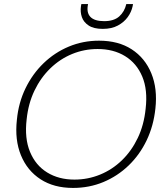

<svg xmlns="http://www.w3.org/2000/svg" viewBox="-20 -912 812 944"><path d="M339 12Q245 12 179.5 -30.5Q114 -73 83 -148.5Q52 -224 63 -323Q71 -407 105.5 -478Q140 -549 194.5 -601.5Q249 -654 318.5 -683Q388 -712 467 -712Q562 -712 627.5 -669.5Q693 -627 724 -551.5Q755 -476 744 -378Q735 -293 701 -222Q667 -151 612.5 -98.5Q558 -46 488.5 -17Q419 12 339 12ZM346 -29Q412 -29 472 -53.5Q532 -78 579.5 -124Q627 -170 657.5 -234Q688 -298 696 -377Q707 -470 679.5 -535.5Q652 -601 595 -636Q538 -671 460 -671Q394 -671 334.5 -646.5Q275 -622 227.5 -576Q180 -530 149.5 -466.5Q119 -403 111 -325Q100 -232 127.5 -165.5Q155 -99 212 -64Q269 -29 346 -29ZM485 -770Q441 -770 416 -786.5Q391 -803 382.5 -828Q374 -853 378 -881L380 -892H413Q404 -851 424 -829.5Q444 -808 492 -808Q540 -808 566 -831Q592 -854 601 -892H634L632 -881Q626 -853 608 -828Q590 -803 559.5 -786.5Q529 -770 485 -770Z"/></svg>

Font: DM Sans 17pt ExtraLight
Style: Italic
Weight: 250
Italic angle: -10°
Version: Version 4.004;gftools[0.9.30]